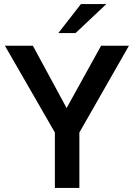

<svg xmlns="http://www.w3.org/2000/svg" viewBox="-20 -921 656 941"><path d="M369 0H249V-271.5L4 -697H141L306.5 -391.5L475.5 -697H612L369 -271.5ZM350.5 -759H266L376.5 -901H501Z"/></svg>

Font: Acari Sans Neue
Style: Bold
Weight: 700
Designer: Alfredo Marco Pradil (font), Cristiano Sobral (main changes)
Foundry: Hanken Design Co. (font), Cristiano Sobral (main changes)
Version: Version 2.459;March 19, 2022;FontCreator 14.0.0.2808 64-bit;